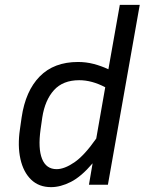

<svg xmlns="http://www.w3.org/2000/svg" viewBox="-20 -760 597 790"><path d="M346 0 361 -88Q314 -33 271.5 -11.5Q229 10 190 10Q140 10 108 -21Q76 -52 64 -106Q52 -160 62 -228L69 -277Q85 -386 143.5 -445.5Q202 -505 301 -505Q334 -505 365 -497Q396 -489 426 -475L473 -740H555L424 0ZM147 -228Q136 -149 153 -106.5Q170 -64 213 -64Q245 -64 286 -92Q327 -120 376 -190L413 -401Q358 -430 306 -430Q239 -430 202 -389Q165 -348 154 -277Z"/></svg>

Font: Inria Sans
Style: Italic
Weight: 400
Italic angle: -10°
Designer: Black Foundry Team
Foundry: Black Foundry
Version: Version 1.2; ttfautohint (v1.8.3)